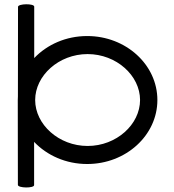

<svg xmlns="http://www.w3.org/2000/svg" viewBox="-20 -750 794 878"><path d="M380.7 -82.5C248.4 -82.6 140.8 -181.2 140.8 -292.6C140.8 -404 248.4 -502.6 380.6 -502.7C512.9 -502.6 620.5 -404 620.5 -292.6C620.5 -181.2 512.9 -82.6 380.7 -82.5ZM62.4 -718.7 61.9 -309.8C61.5 -304.1 61.3 -298.4 61.3 -292.6L61.8 95.5C61.8 110.5 136 111.5 136 96.5C136 65.9 136 -70.6 136 -101.2C194.8 -39.2 281.7 0 378.4 0H378.7H379C555.8 0 699.7 -131.1 699.7 -292.6C699.7 -454.1 555.8 -585.2 379 -585.2H378.7H378.4C282 -585.2 195.3 -546.2 136.5 -484.5C136.5 -516.6 136.5 -689.3 136.5 -719.7C136.5 -734.7 62.4 -733.7 62.4 -718.7Z"/></svg>

Font: Hi.
Style: Tall Regular
Weight: 400
Designer: Mew Too, Robert Jablonski
Foundry: Cannot Into Space Fonts
Version: Version 1.996